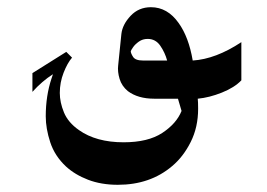

<svg xmlns="http://www.w3.org/2000/svg" viewBox="-20 -274 740 533"><path d="M650 -157V-51Q631 -31 596 -17Q561 -3 529 0Q530 9 530 28Q530 79 509.5 120Q489 161 458 187Q397 239 307 239Q261 239 224.5 225Q188 211 163 188Q132 159 119.5 121Q107 83 107 49Q107 -8 123 -56L127 -68Q97 -49 70 -19V-71L164 -130L180 -114Q167 -99 156.5 -72Q146 -45 146 -16Q146 10 157.5 38Q169 66 199 87Q247 121 323 121Q391 121 430.5 95Q470 69 484 34L474 0H408Q363 0 335 -21Q318 -35 312 -55Q306 -75 308 -92L317 -180Q320 -206 342.5 -230Q365 -254 399 -254Q445 -254 476 -210Q504 -171 515 -106Q579 -110 650 -157ZM444 -106Q438 -128 425 -147Q412 -166 390 -166Q376 -166 365.5 -158.5Q355 -151 349.5 -143Q344 -135 343 -132Q343 -126 349.5 -116Q356 -106 377 -106Z"/></svg>

Font: Katibeh
Style: Regular
Weight: 400
Designer: Arabic design by Kourosh Beigpour, Latin design by Eduardo Tunni, engineering by Lasse Fister
Version: Version 1.0010g